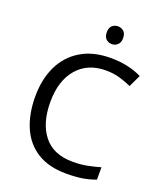

<svg xmlns="http://www.w3.org/2000/svg" viewBox="-165 -1021 962 1137"><g transform="rotate(20 316.0 -452.5)"><path d="M403 -645Q288 -645 222 -568Q156 -491 156 -357Q156 -224 217.5 -146.5Q279 -69 402 -69Q449 -69 491 -77Q533 -85 573 -97V-19Q533 -4 490.5 3Q448 10 389 10Q280 10 207 -35Q134 -80 97.5 -163Q61 -246 61 -358Q61 -466 100.5 -548.5Q140 -631 217 -677.5Q294 -724 404 -724Q517 -724 601 -682L565 -606Q532 -621 491.5 -633Q451 -645 403 -645ZM381 -915Q401 -915 416.5 -901.5Q432 -888 432 -859Q432 -831 416.5 -817Q401 -803 381 -803Q359 -803 344 -817Q329 -831 329 -859Q329 -888 344 -901.5Q359 -915 381 -915Z"/></g></svg>

Font: Noto Sans Kaithi
Style: Regular
Weight: 400
Designer: Monotype Design Team
Foundry: Monotype Imaging Inc.
Version: Version 2.005; ttfautohint (v1.8.4.7-5d5b)